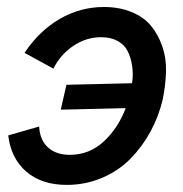

<svg xmlns="http://www.w3.org/2000/svg" viewBox="-20 -516 521 546"><path d="M169.9 9.8Q98.6 9.8 54.9 -27.8Q11.2 -65.4 3.4 -130.9L91.3 -156.2Q93.3 -117.7 116.5 -96.7Q139.6 -75.7 178.2 -75.7Q234.4 -75.7 275.4 -114Q316.4 -152.3 337.4 -208.5L152.8 -204.1L168.9 -274.9L355.5 -279.3Q359.4 -305.2 355.7 -328.9Q352.1 -352.5 343 -370.6Q334 -388.7 314.7 -399.4Q295.4 -410.2 267.6 -410.2Q225.1 -410.2 188.5 -385.5Q151.9 -360.8 131.8 -320.8L49.8 -365.7Q91.3 -428.2 149.9 -462.2Q208.5 -496.1 275.4 -496.1Q319.8 -496.1 354.5 -481.7Q389.2 -467.3 409.4 -442.6Q429.7 -418 441.4 -384.5Q453.1 -351.1 452.1 -313Q451.2 -274.9 442.9 -233.9Q431.6 -185.5 408.2 -142.3Q384.8 -99.1 351.1 -64.7Q317.4 -30.3 270.3 -10.3Q223.1 9.8 169.9 9.8Z"/></svg>

Font: HK Grotesk Medium Italic
Style: Regular
Weight: 500
Italic angle: -13°
Designer: Alfredo Marco Pradil and Stefan Peev
Foundry: Hanken Design Co.
Version: Version 1.000;PS 001.000;hotconv 1.0.88;makeotf.lib2.5.64775